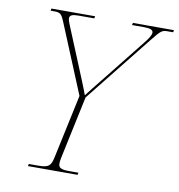

<svg xmlns="http://www.w3.org/2000/svg" viewBox="-80 -788 804 861"><g transform="rotate(10 321.5 -357.0)"><path d="M104 0H330L332 -10H289C251 -10 241 -18 241 -36C241 -43 242 -51 244 -61L305 -348L548 -653C584 -698 590 -704 615 -704H641L643 -714H456L454 -704H508C538 -704 550 -698 550 -686C550 -675 539 -658 523 -638L372 -448C338 -405 317 -380 300 -357C290 -386 263 -450 248 -487L180 -652C174 -667 170 -677 170 -685C170 -699 182 -704 211 -704H282L284 -714H85L83 -704H96C126 -704 132 -701 147 -665L277 -350L216 -65C207 -21 199 -10 149 -10H106Z"/></g></svg>

Font: Noto Serif Display Thin
Style: Italic
Weight: 100
Italic angle: -12°
Designer: Monotype Design Team
Foundry: Monotype Imaging Inc.
Version: Version 2.009